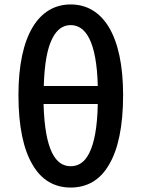

<svg xmlns="http://www.w3.org/2000/svg" viewBox="-20 -830 637 864"><path d="M127 -88C167 -19 226 14 298 14C371 14 430 -19 470 -88C511 -156 534 -260 534 -402C534 -671 443 -810 298 -810C154 -810 63 -671 63 -402C63 -260 86 -156 127 -88ZM382 -142C361 -99 332 -82 298 -82C232 -82 182 -149 176 -362H298H420C418 -256 404 -186 382 -142ZM215 -656C236 -699 265 -717 298 -717C365 -717 415 -645 420 -443H298H177C180 -544 193 -613 215 -656Z"/></svg>

Font: GenSenRounded2 TW M
Style: Regular
Weight: 500
Version: Version 2.100;PS 2.1;hotconv 16.6.51;makeotf.lib2.5.65220 DE